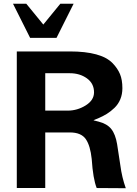

<svg xmlns="http://www.w3.org/2000/svg" viewBox="-20 -995 722 1015"><path d="M369.1 -975.1 278.8 -794.9H139.2L48.8 -975.1H119.1L209 -865.2L298.8 -975.1ZM645 0 491.2 -1Q471.7 -49.3 464.8 -154.8Q457.5 -224.1 434.1 -258.8Q409.7 -294.9 349.1 -294.9H219.2V-1H68.8V-723.1H349.1Q514.6 -723.1 575.2 -661.1Q601.6 -633.8 614.3 -603.5Q627 -573.2 627 -528.8Q627 -496.6 616 -470.2Q605 -443.8 585.2 -424.8Q565.4 -405.8 544.9 -393.1Q524.4 -380.4 498 -369.1Q475.6 -360.4 474.1 -358.9Q475.6 -358.4 501 -352.1Q545.9 -340.8 568.1 -313.2Q590.3 -285.6 599.1 -232.9Q612.8 -147 616.2 -121.1Q624.5 -57.1 645 0ZM338.9 -410.2H337.9Q388.7 -410.2 432.9 -437.7Q477.1 -465.3 477.1 -506.8Q477.1 -553.7 439.5 -580.8Q401.9 -607.9 349.1 -607.9H219.2V-410.2Z"/></svg>

Font: Perun
Style: Bold
Weight: 700
Foundry: Copyright (c) Stefan Peev, Context Ltd, 2016
Version: Version 1.0000